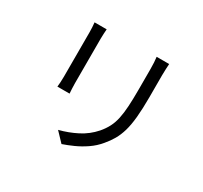

<svg xmlns="http://www.w3.org/2000/svg" viewBox="-160 -983 1321 1247"><g transform="rotate(30 500.0 -359.0)"><path d="M775.9 -758.6Q774.9 -740.2 773.7 -718.6Q772.5 -697 772.5 -671.9Q772.5 -652 772.5 -621Q772.5 -590 772.5 -559.4Q772.5 -528.9 772.5 -510Q772.5 -420.4 766.5 -357.2Q760.4 -294 747.5 -249.6Q734.5 -205.2 714.7 -171.1Q695 -137.1 667.8 -105.2Q636 -66.6 594.4 -38.1Q552.7 -9.6 509.9 9.5Q467.1 28.6 430.1 41.2L364.7 -27.5Q433.6 -45.1 495.5 -76.8Q557.5 -108.4 603.7 -161.1Q630.5 -192.4 647.1 -224.8Q663.7 -257.1 672.2 -297.3Q680.7 -337.4 683.9 -390.1Q687.1 -442.8 687.1 -513.7Q687.1 -533.5 687.1 -564Q687.1 -594.5 687.1 -624.5Q687.1 -654.6 687.1 -671.9Q687.1 -697 685.7 -718.6Q684.4 -740.2 682 -758.6ZM311.7 -750.8Q310.7 -736.7 309.5 -716.8Q308.3 -696.9 308.3 -679.1Q308.3 -671.6 308.3 -647.3Q308.3 -623 308.3 -588.8Q308.3 -554.6 308.3 -516.6Q308.3 -478.7 308.3 -443.5Q308.3 -408.3 308.3 -382Q308.3 -355.7 308.3 -345.2Q308.3 -326.2 309.5 -304.4Q310.7 -282.6 311.7 -268.7H220.5Q222.1 -280.6 223.5 -302.2Q224.9 -323.8 224.9 -345.6Q224.9 -356.1 224.9 -382.4Q224.9 -408.7 224.9 -443.9Q224.9 -479.1 224.9 -517Q224.9 -555 224.9 -589Q224.9 -623 224.9 -647.3Q224.9 -671.6 224.9 -679.1Q224.9 -692.5 223.9 -714.6Q222.9 -736.7 220.9 -750.8Z"/></g></svg>

Font: Noto Sans TC Thin
Style: Regular
Weight: 100
Designer: Ryoko NISHIZUKA 西塚涼子 (kana, bopomofo & ideographs); Paul D. Hunt (Latin, Greek & Cyrillic); Sandoll Communications 산돌커뮤니
Foundry: Adobe
Version: Version 2.004-H2;hotconv 1.0.118;makeotfexe 2.5.65603